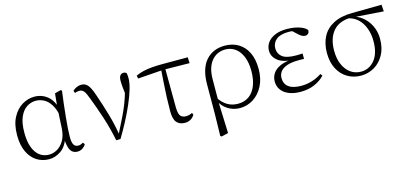

<svg xmlns="http://www.w3.org/2000/svg" viewBox="-62 -960 3415 1601"><g transform="rotate(-15 1645.5 -159.5)"><path d="M257 14Q198 14 150.5 -16.5Q103 -47 76 -105.5Q49 -164 49 -247Q49 -340 81.5 -401Q114 -462 164.5 -492Q215 -522 269 -522Q335 -522 383.5 -482Q432 -442 454 -349H462L440 -296Q428 -368 402 -409.5Q376 -451 342.5 -468.5Q309 -486 273 -486Q231 -486 194.5 -462.5Q158 -439 135.5 -387.5Q113 -336 113 -253Q113 -143 154 -83Q195 -23 268 -23Q302 -23 336 -42Q370 -61 395 -102Q420 -143 424 -207L434 -393L445 -504L497 -518L507 -511Q500 -461 493.5 -404.5Q487 -348 481.5 -293.5Q476 -239 473 -194.5Q470 -150 470 -123Q470 -71 483 -52Q496 -33 520 -33Q534 -33 544 -37Q554 -41 564 -47L575 -29Q563 -10 544 2Q525 14 501 14Q462 14 442.5 -17.5Q423 -49 420 -128H432Q408 -52 359 -19Q310 14 257 14Z M837 6Q814 -107 782 -204Q750 -301 718 -384Q699 -437 684 -454.5Q669 -472 646 -472Q623 -472 607 -464L599 -484Q613 -499 633.5 -508Q654 -517 673 -517Q698 -517 715 -505Q732 -493 746.5 -466.5Q761 -440 775 -396Q804 -313 832 -217.5Q860 -122 875 -24H862L868 -34Q895 -88 918 -133.5Q941 -179 960.5 -223Q980 -267 996.5 -316.5Q1013 -366 1028 -427L1014 -311Q1007 -366 1003.5 -402Q1000 -438 1000 -462Q1000 -493 1010.5 -507.5Q1021 -522 1040 -522Q1050 -522 1056 -519Q1062 -516 1066 -511Q1068 -501 1069 -491Q1070 -481 1070 -469Q1070 -428 1053.5 -373Q1037 -318 1009.5 -254.5Q982 -191 947 -124.5Q912 -58 874 5Z M1147 -444 1141 -470Q1173 -485 1207 -493Q1241 -501 1282 -504.5Q1323 -508 1376 -508H1592L1594 -457L1366 -460ZM1429 14Q1383 14 1358.5 -14.5Q1334 -43 1334 -111Q1334 -170 1336.5 -232.5Q1339 -295 1343.5 -358Q1348 -421 1352 -481H1386L1388 -125Q1390 -71 1406 -54Q1422 -37 1450 -37Q1467 -37 1480.5 -40.5Q1494 -44 1506 -51L1513 -33Q1500 -11 1479 1.5Q1458 14 1429 14Z M1684 196 1688 5 1689 -246Q1689 -383 1750 -452.5Q1811 -522 1914 -522Q1980 -522 2030.5 -492Q2081 -462 2109.5 -404Q2138 -346 2138 -262Q2138 -178 2106 -116Q2074 -54 2021 -20Q1968 14 1905 14Q1848 14 1800.5 -16Q1753 -46 1727 -103H1724L1737 -119Q1766 -74 1806 -49.5Q1846 -25 1898 -25Q1954 -25 1993.5 -53.5Q2033 -82 2054 -135Q2075 -188 2075 -261Q2075 -335 2053.5 -386Q2032 -437 1995 -463.5Q1958 -490 1911 -490Q1836 -490 1791 -434.5Q1746 -379 1745 -281L1744 -97L1743 -89L1753 189L1695 203Z M2428 14Q2371 14 2328.5 -3Q2286 -20 2263 -51.5Q2240 -83 2240 -125Q2240 -164 2261.5 -195.5Q2283 -227 2329 -246.5Q2375 -266 2448 -267V-259Q2350 -262 2305 -298Q2260 -334 2260 -385Q2260 -422 2281 -453Q2302 -484 2344.5 -503Q2387 -522 2451 -522Q2484 -522 2516 -516.5Q2548 -511 2575.5 -499.5Q2603 -488 2620 -469Q2623 -450 2612.5 -439Q2602 -428 2587 -428Q2572 -428 2561 -433.5Q2550 -439 2533 -453L2478 -504L2532 -502L2536 -485Q2511 -490 2494 -492.5Q2477 -495 2457 -495Q2387 -495 2351.5 -466Q2316 -437 2316 -390Q2316 -344 2351 -316.5Q2386 -289 2471 -289Q2482 -289 2494.5 -289.5Q2507 -290 2525 -291V-244Q2507 -245 2498.5 -245Q2490 -245 2482 -245Q2413 -245 2374 -230Q2335 -215 2318.5 -191Q2302 -167 2302 -138Q2302 -87 2338.5 -60Q2375 -33 2447 -33Q2494 -33 2539.5 -47Q2585 -61 2624 -87L2637 -70Q2603 -33 2550 -9.5Q2497 14 2428 14Z M2950 14Q2885 14 2833 -17Q2781 -48 2751.5 -105.5Q2722 -163 2722 -241Q2722 -322 2753.5 -382Q2785 -442 2849.5 -475.5Q2914 -509 3011 -510L3266 -513L3270 -455L3012 -473L2999 -476Q2890 -475 2837.5 -413Q2785 -351 2785 -245Q2785 -174 2808 -123Q2831 -72 2870 -45Q2909 -18 2958 -18Q3029 -18 3076 -75Q3123 -132 3123 -239Q3123 -284 3112 -324.5Q3101 -365 3080 -397.5Q3059 -430 3027.5 -451Q2996 -472 2954 -478L2964 -487Q3013 -484 3053 -463Q3093 -442 3121.5 -408.5Q3150 -375 3165.5 -332.5Q3181 -290 3181 -243Q3181 -161 3148.5 -103.5Q3116 -46 3063.5 -16Q3011 14 2950 14Z"/></g></svg>

Font: Noto Serif JP ExtraLight
Style: Regular
Weight: 200
Designer: Ryoko NISHIZUKA  (kana & ideographs); Frank Grießhammer (Latin, Greek & Cyrillic); Wenlong ZHANG  (bopomofo); Sandoll Co
Foundry: Adobe
Version: Version 2.002-H1;hotconv 1.1.0;makeotfexe 2.6.0